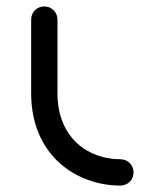

<svg xmlns="http://www.w3.org/2000/svg" viewBox="-20 -558 468 598"><path d="M77 -268C77 -73 219 20 355 20C378 20 396 2 396 -21C396 -44 378 -62 355 -62C257 -62 159 -126 159 -268V-497C159 -520 141 -538 118 -538C95 -538 77 -520 77 -497Z"/></svg>

Font: Fabada
Style: Regular
Weight: 400
Designer: deFharo
Foundry: deFharo.com
Version: Version 4.000 2011 initial release